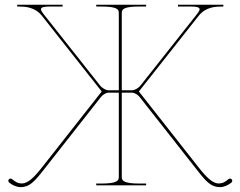

<svg xmlns="http://www.w3.org/2000/svg" viewBox="-20 -780 1012 808"><path d="M385 -760V-752.5H405C471 -752.5 480 -741.5 480 -726V-400H436.5C425.5 -400 409.5 -410 402.5 -418.5L164 -720C156.5 -729.5 152.5 -736 152.5 -741C152.5 -749 163.5 -752.5 188.5 -752.5H243.5V-760H52.5V-752.5H60C84 -752.5 126.5 -751 156 -714L408 -395L153.5 -71.5C121.5 -31 95.5 -8 73 -8C54 -8 45.5 -14.5 31 -26C29 -27.5 26.5 -28.5 24.5 -28.5C19.5 -28.5 15 -24.5 15 -19C15 -16 16.5 -13 19.5 -11C33 -0.5 49.5 7.5 67 7.5C104 7.5 124.5 -15 164 -65.5L405 -372C410.5 -379.5 425.5 -390 436.5 -390H480V-35C480 -20.5 473.5 -7.5 405 -7.5H385V0H595V-7.5H567.5C499 -7.5 492.5 -20.5 492.5 -35V-390H536C547 -390 562 -379.5 567.5 -372L808.5 -65.5C848 -15 868.5 7.5 905.5 7.5C923 7.5 939.5 -0.5 953 -11C956 -13 957.5 -16 957.5 -19C957.5 -24.5 953 -28.5 948 -28.5C946 -28.5 943.5 -27.5 941.5 -26C927 -14.5 918.5 -8 899.5 -8C877 -8 851 -31 819 -71.5L564.5 -395L816.5 -714C846 -751 888.5 -752.5 912.5 -752.5H920V-760H729V-752.5H784C809 -752.5 820 -749 820 -741C820 -736 816 -729.5 808.5 -720L570 -418.5C563 -410 547 -400 536 -400H492.5V-726C492.5 -741.5 501.5 -752.5 567.5 -752.5H595V-760Z"/></svg>

Font: ZnikomitSC
Style: Regular
Weight: 100
Designer: gluk
Foundry: gluk
Version: Version 0.55